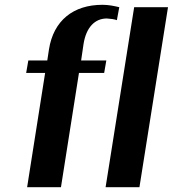

<svg xmlns="http://www.w3.org/2000/svg" viewBox="-20 -780 720 800"><path d="M89 -476H168L93 0H234L309 -476H414L423 -528H318L328 -596C339 -667 376 -703 425 -703C442 -702 456 -700 467 -696L477 -750C456 -755 433 -760 407 -760C286 -760 203 -695 184 -574L177 -528H98ZM420 0H561L680 -750H539Z"/></svg>

Font: Aerodynamic
Style: Obl
Weight: 500
Designer: Google
Version: Version 2.000980; 2014